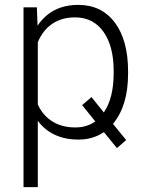

<svg xmlns="http://www.w3.org/2000/svg" viewBox="-20 -558 604 781"><path d="M501 -258.8Q501 -127.4 439.5 -54.2L493.2 11.7L455.6 44.4L402.8 -20.5Q357.4 9.8 299.8 9.8Q191.4 9.8 133.8 -66.4V203.1H75.7V-528.3H129.9L132.8 -453.6Q189.9 -538.1 298.3 -538.1Q393.1 -538.1 447 -466.3Q501 -394.5 501 -267.1ZM442.4 -269Q442.4 -370.1 400.9 -428.7Q359.4 -487.3 285.2 -487.3Q231.4 -487.3 192.9 -461.4Q154.3 -435.5 133.8 -386.2V-132.8Q154.8 -87.4 193.8 -63.5Q232.9 -39.6 286.1 -39.6Q333 -39.6 367.7 -64L314 -130.4L352.1 -163.1L402.3 -100.6Q442.4 -158.7 442.4 -261.2Z"/></svg>

Font: RobotoInd Light
Style: Regular
Weight: 300
Designer: Google
Version: Version 2.001151; 2014